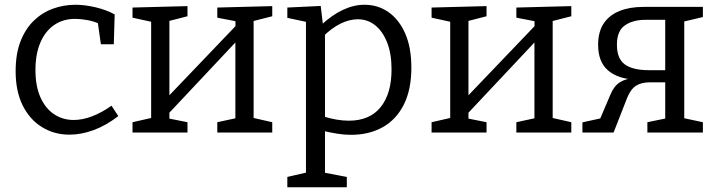

<svg xmlns="http://www.w3.org/2000/svg" viewBox="-20 -557 3011 807"><path d="M272 9Q208 9 156.5 -22.7Q105 -54.3 75.3 -114Q45.7 -173.7 45.7 -257.7Q45.7 -330.7 66.2 -383.2Q86.7 -435.7 121.8 -469.8Q157 -504 202.3 -520.5Q247.7 -537 297 -537Q336.7 -537 382.3 -526.2Q428 -515.3 462 -496.3L458.3 -371H404L390.7 -465L398.7 -456.3Q374 -468 345.8 -472.8Q317.7 -477.7 296.3 -477.7Q244.3 -477.7 206.8 -451.3Q169.3 -425 149.2 -377Q129 -329 129 -262.7Q129 -195.3 149.8 -148.3Q170.7 -101.3 207.2 -77Q243.7 -52.7 290 -52.7Q325.7 -52.7 366 -67.7Q406.3 -82.7 448.7 -112.7L477.3 -69Q425 -29 373.2 -10Q321.3 9 272 9Z M537 0V-43.3L632.3 -65L615.3 -46.7V-480L636.3 -461L537 -482.7V-525.3L768 -531.3V-488.7L673 -464.3L692 -481.7V-141L678.3 -142.3L979 -456.7L970 -438L969.3 -480L983.3 -465.3L893.3 -482.7V-525.3L1124.3 -531.3V-488.7L1028.3 -464.3L1046 -481.7V-46.7L1029 -65L1124.3 -43.3V0H893.3V-43.3L984.3 -63L969.3 -46.7V-399.3L982 -392L682.3 -73L692 -91.3V-46.7L684.3 -60L768 -43.3V0Z M1187.7 230V186.7L1278.7 165.7L1266 181.3V-476L1277.7 -462.7L1187.7 -482V-525.3L1328 -532L1338.3 -445.3L1328.7 -450.7Q1375 -493.7 1420.8 -515.3Q1466.7 -537 1512 -537Q1568.3 -537 1612.7 -506.2Q1657 -475.3 1683 -416.5Q1709 -357.7 1709 -272.7Q1709 -180.7 1677.5 -117.7Q1646 -54.7 1588.8 -22.5Q1531.7 9.7 1454.7 9.7Q1427 9.7 1396.8 4.8Q1366.7 0 1333.7 -8L1346 -19V181.3L1334.7 167L1437.7 186.7V230ZM1446 -49.7Q1534 -49.7 1579.8 -106.7Q1625.7 -163.7 1625.7 -265Q1625.7 -331.3 1607.2 -378.3Q1588.7 -425.3 1557 -450.7Q1525.3 -476 1483.7 -476Q1449 -476 1411.3 -457.7Q1373.7 -439.3 1335.7 -401.3L1346 -426.3V-51L1335 -69Q1395.7 -49.7 1446 -49.7Z M1794 0V-43.3L1889.3 -65L1872.3 -46.7V-480L1893.3 -461L1794 -482.7V-525.3L2025 -531.3V-488.7L1930 -464.3L1949 -481.7V-141L1935.3 -142.3L2236 -456.7L2227 -438L2226.3 -480L2240.3 -465.3L2150.3 -482.7V-525.3L2381.3 -531.3V-488.7L2285.3 -464.3L2303 -481.7V-46.7L2286 -65L2381.3 -43.3V0H2150.3V-43.3L2241.3 -63L2226.3 -46.7V-399.3L2239 -392L1939.3 -73L1949 -91.3V-46.7L1941.3 -60L2025 -43.3V0Z M2428 0V-42.7L2514.3 -61.7L2498.3 -48L2546.3 -161Q2561 -195.7 2585.2 -211Q2609.3 -226.3 2644.7 -229L2652.3 -222Q2577 -225.3 2535.5 -261.2Q2494 -297 2494 -368.7Q2494 -423 2517.3 -458.2Q2540.7 -493.3 2583.5 -510.7Q2626.3 -528 2684 -528H2934.3V-485.3L2845 -464.3L2856 -474V-49L2846.7 -62L2934.3 -43.3V0H2701V-43.3L2785.3 -60.7L2776 -48.3V-220L2784.7 -211H2711.3Q2676 -211 2653.3 -196.7Q2630.7 -182.3 2615.7 -145L2559 0ZM2776 -252V-484L2786.7 -473.7H2692.3Q2640 -473.7 2606.5 -450.3Q2573 -427 2573 -369.3Q2573 -310.3 2606.3 -286.2Q2639.7 -262 2708.3 -262H2784.7Z"/></svg>

Font: Bitter Thin
Style: Regular
Weight: 100
Designer: Sol Matas, and Bitter project Authors
Foundry: Sol Matas
Version: Version 2.002